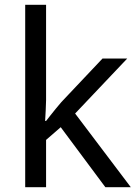

<svg xmlns="http://www.w3.org/2000/svg" viewBox="-20 -780 574 800"><path d="M85 0V-760H172V-363Q172 -347 170.5 -321Q169 -295 168 -276H172Q178 -284 190 -299Q202 -314 214.5 -329.5Q227 -345 236 -355L407 -536H510L293 -307L525 0H419L233 -250L172 -197V0Z"/></svg>

Font: Noto Sans Symbols
Style: Regular
Weight: 400
Designer: Monotype Design Team
Foundry: Monotype Imaging Inc.
Version: Version 2.002